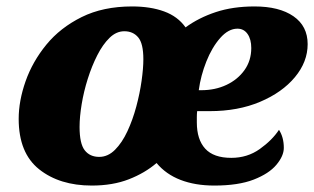

<svg xmlns="http://www.w3.org/2000/svg" viewBox="-20 -566 975 596"><path d="M265 10Q165 10 101.5 -40.5Q38 -91 38 -197Q38 -253 59.5 -314Q81 -375 124 -427.5Q167 -480 233.5 -513Q300 -546 390 -546Q447 -546 489.5 -530.5Q532 -515 556 -481Q597 -511 650 -528.5Q703 -546 770 -546Q847 -546 891 -515.5Q935 -485 935 -429Q935 -374 895.5 -326.5Q856 -279 787.5 -250Q719 -221 631 -221H592Q591 -212 591 -202.5Q591 -193 591 -186Q591 -133 617 -104.5Q643 -76 698 -76Q748 -76 786.5 -103.5Q825 -131 846 -163Q861 -140 861 -107Q861 -82 838 -54.5Q815 -27 767.5 -8.5Q720 10 645 10Q586 10 540.5 -7.5Q495 -25 466 -60Q430 -29 380 -9.5Q330 10 265 10ZM605 -286Q648 -286 683 -302.5Q718 -319 739 -348.5Q760 -378 760 -417Q760 -444 748.5 -460.5Q737 -477 717 -477Q689 -477 663.5 -448Q638 -419 620.5 -375Q603 -331 597 -286ZM288 -79Q315 -79 337 -101Q359 -123 375.5 -158.5Q392 -194 403 -235Q414 -276 419.5 -315Q425 -354 425 -382Q425 -431 409 -450Q393 -469 366 -469Q341 -469 320 -448.5Q299 -428 282 -394.5Q265 -361 252.5 -321.5Q240 -282 233.5 -242.5Q227 -203 227 -172Q227 -120 243 -99.5Q259 -79 288 -79Z"/></svg>

Font: Noto Serif Black
Style: Italic
Weight: 900
Italic angle: -12°
Designer: Monotype Design Team
Foundry: Monotype Imaging Inc.
Version: Version 2.013